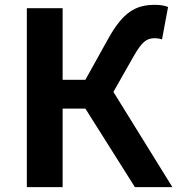

<svg xmlns="http://www.w3.org/2000/svg" viewBox="-20 -774 733 794"><path d="M449 -394 533 -542C567 -601 586 -616 620 -616C627 -616 639 -615 650 -611L675 -745C660 -752 638 -754 620 -754C540 -754 489 -722 431 -620L333 -444H239V-740H91V0H239V-325H333L538 0H693Z"/></svg>

Font: Source Han Sans Old Style Bold
Style: Regular
Weight: 700
Designer: Ryoko NISHIZUKA (kana & ideographs); Paul D. Hunt (Latin, Greek & Cyrillic); Wenlong ZHANG (bopomofo); Sandoll Communica
Foundry: Adobe Systems Incorporated
Version: Version 1.004;PS 1.004;hotconv 1.0.81;makeotf.lib2.5.63406